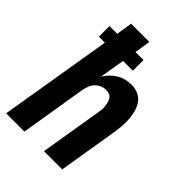

<svg xmlns="http://www.w3.org/2000/svg" viewBox="-215 -832 930 930"><g transform="rotate(45 250.0 -367.5)"><path d="M2 0 98 -580H57V-653H110L123 -735H248L235 -653H290V-580H223L201 -451Q212 -468 226.5 -483Q241 -498 258 -508Q275 -518 294.5 -523Q314 -528 333 -528Q358 -528 380.5 -518Q403 -508 416 -488.5Q429 -469 435 -445.5Q441 -422 442.5 -397Q444 -372 441.5 -347Q439 -322 435 -297L386 0H261L313 -314Q315 -326 316.5 -338Q318 -350 316.5 -361.5Q315 -373 312.5 -384Q310 -395 304 -404.5Q298 -414 287.5 -418.5Q277 -423 265 -423Q250 -423 234.5 -416.5Q219 -410 208 -398Q197 -386 191.5 -371Q186 -356 183 -341L127 0Z"/></g></svg>

Font: Iosevka SS18 Extrabold
Style: Italic
Weight: 800
Italic angle: -9°
Monospace: yes
Designer: Belleve Invis
Foundry: Belleve Invis
Version: Version 25.1.1; ttfautohint (v1.8.4)